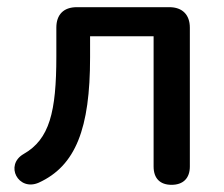

<svg xmlns="http://www.w3.org/2000/svg" viewBox="-20 -508 625 535"><path d="M458 7C490 7 509 -11 509 -44V-431C509 -467 488 -488 452 -488H194C157 -488 137 -467 137 -431V-351C137 -196 118 -120 46 -79C-8 -48 31 26 88 1C191 -46 231 -150 231 -348V-407H408V-44C408 -11 426 7 458 7Z"/></svg>

Font: Nunito SemiBold
Style: Regular
Weight: 600
Designer: Vernon Adams
Foundry: Vernon Adams
Version: Version 3.602